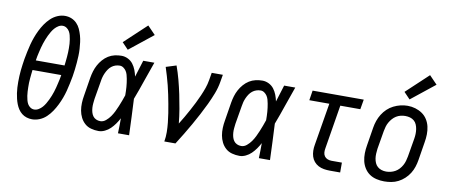

<svg xmlns="http://www.w3.org/2000/svg" viewBox="-69 -1057 3137 1342"><g transform="rotate(10 1500.0 -385.5)"><path d="M203 8Q183 8 164 2Q145 -4 130 -16Q115 -28 104.5 -44Q94 -60 87 -78Q80 -96 75.5 -115Q71 -134 68 -153.5Q65 -173 64 -193Q63 -213 63 -233.5Q63 -254 64 -274.5Q65 -295 67 -315.5Q69 -336 72 -356.5Q75 -377 78 -397Q83 -424 88.5 -451Q94 -478 101 -504.5Q108 -531 117.5 -557Q127 -583 139.5 -608.5Q152 -634 168 -657.5Q184 -681 205 -701Q226 -721 252.5 -732.5Q279 -744 306 -744Q331 -744 352.5 -735Q374 -726 390 -709.5Q406 -693 415.5 -672Q425 -651 431.5 -628Q438 -605 441 -581.5Q444 -558 445.5 -534Q447 -510 446 -485Q445 -460 443 -435.5Q441 -411 438 -386.5Q435 -362 431 -337Q426 -311 420.5 -284Q415 -257 408 -230.5Q401 -204 391.5 -178.5Q382 -153 369.5 -127.5Q357 -102 341 -78Q325 -54 304 -34Q283 -14 256.5 -3Q230 8 203 8ZM158 -402H362Q364 -418 365.5 -433.5Q367 -449 368.5 -464.5Q370 -480 370.5 -495.5Q371 -511 371 -526.5Q371 -542 370 -557.5Q369 -573 366.5 -587.5Q364 -602 360.5 -616.5Q357 -631 349.5 -643.5Q342 -656 329.5 -664.5Q317 -673 302 -673Q286 -673 271.5 -664Q257 -655 246 -642.5Q235 -630 226.5 -615.5Q218 -601 211 -586.5Q204 -572 198 -556.5Q192 -541 187 -526Q182 -511 178 -495.5Q174 -480 170.5 -464.5Q167 -449 163.5 -433.5Q160 -418 158 -402ZM206 -62Q222 -62 237 -71Q252 -80 263 -92.5Q274 -105 282.5 -119.5Q291 -134 298 -148.5Q305 -163 311 -178Q317 -193 322 -208.5Q327 -224 331 -239.5Q335 -255 338.5 -270.5Q342 -286 345.5 -301.5Q349 -317 351 -332H147Q145 -317 143.5 -301.5Q142 -286 140.5 -270.5Q139 -255 138.5 -239.5Q138 -224 138.5 -208.5Q139 -193 139.5 -178Q140 -163 142.5 -148Q145 -133 148.5 -118.5Q152 -104 159 -91.5Q166 -79 178.5 -70.5Q191 -62 206 -62Z M675 8Q648 8 622 1Q596 -6 577 -23Q558 -40 546.5 -63Q535 -86 530.5 -111.5Q526 -137 527 -164.5Q528 -192 533 -219L554 -349Q558 -373 565 -396Q572 -419 583.5 -440.5Q595 -462 612 -481.5Q629 -501 650 -514Q671 -527 695 -532.5Q719 -538 743 -538Q767 -538 789 -527Q811 -516 825 -497.5Q839 -479 847.5 -457Q856 -435 861 -411Q870 -441 879.5 -470.5Q889 -500 898 -530H977Q952 -462 929 -393.5Q906 -325 880 -257Q884 -193 886 -128.5Q888 -64 891 0H812Q813 -27 813.5 -53.5Q814 -80 814 -107Q803 -86 789 -66Q775 -46 758 -29.5Q741 -13 719 -2.5Q697 8 675 8ZM675 -62Q696 -62 714 -77Q732 -92 745 -110.5Q758 -129 767.5 -148.5Q777 -168 785.5 -188.5Q794 -209 801.5 -229Q809 -249 816 -270Q816 -285 815.5 -299.5Q815 -314 814 -328.5Q813 -343 811 -357.5Q809 -372 806.5 -386Q804 -400 800 -414Q796 -428 788.5 -439.5Q781 -451 769 -459.5Q757 -468 743 -468Q727 -468 712 -463Q697 -458 684.5 -448Q672 -438 663 -424.5Q654 -411 647.5 -396.5Q641 -382 637 -367.5Q633 -353 631 -338L609 -208Q607 -192 605.5 -176Q604 -160 605 -144.5Q606 -129 610 -114Q614 -99 622.5 -87Q631 -75 645 -68.5Q659 -62 675 -62ZM778 -587 734 -633 890 -779 946 -721Z M1141 0Q1147 -33 1146.5 -67Q1146 -101 1142.5 -134Q1139 -167 1134 -199.5Q1129 -232 1123 -264Q1117 -296 1110.5 -328Q1104 -360 1096 -391.5Q1088 -423 1079 -453.5Q1070 -484 1060 -515L1133 -538Q1150 -491 1163 -442Q1176 -393 1186.5 -343Q1197 -293 1205.5 -242.5Q1214 -192 1219 -141Q1236 -168 1251.5 -195Q1267 -222 1282 -249.5Q1297 -277 1311 -305Q1325 -333 1337.5 -361.5Q1350 -390 1360 -418.5Q1370 -447 1375 -477L1384 -530H1463L1454 -477Q1447 -435 1431 -393.5Q1415 -352 1396 -312Q1377 -272 1356 -232.5Q1335 -193 1313 -154Q1291 -115 1267.5 -76.5Q1244 -38 1220 0Z M1675 8Q1648 8 1622 1Q1596 -6 1577 -23Q1558 -40 1546.5 -63Q1535 -86 1530.5 -111.5Q1526 -137 1527 -164.5Q1528 -192 1533 -219L1554 -349Q1558 -373 1565 -396Q1572 -419 1583.5 -440.5Q1595 -462 1612 -481.5Q1629 -501 1650 -514Q1671 -527 1695 -532.5Q1719 -538 1743 -538Q1767 -538 1789 -527Q1811 -516 1825 -497.5Q1839 -479 1847.5 -457Q1856 -435 1861 -411Q1870 -441 1879.5 -470.5Q1889 -500 1898 -530H1977Q1952 -462 1929 -393.5Q1906 -325 1880 -257Q1884 -193 1886 -128.5Q1888 -64 1891 0H1812Q1813 -27 1813.5 -53.5Q1814 -80 1814 -107Q1803 -86 1789 -66Q1775 -46 1758 -29.5Q1741 -13 1719 -2.5Q1697 8 1675 8ZM1675 -62Q1696 -62 1714 -77Q1732 -92 1745 -110.5Q1758 -129 1767.5 -148.5Q1777 -168 1785.5 -188.5Q1794 -209 1801.5 -229Q1809 -249 1816 -270Q1816 -285 1815.5 -299.5Q1815 -314 1814 -328.5Q1813 -343 1811 -357.5Q1809 -372 1806.5 -386Q1804 -400 1800 -414Q1796 -428 1788.5 -439.5Q1781 -451 1769 -459.5Q1757 -468 1743 -468Q1727 -468 1712 -463Q1697 -458 1684.5 -448Q1672 -438 1663 -424.5Q1654 -411 1647.5 -396.5Q1641 -382 1637 -367.5Q1633 -353 1631 -338L1609 -208Q1607 -192 1605.5 -176Q1604 -160 1605 -144.5Q1606 -129 1610 -114Q1614 -99 1622.5 -87Q1631 -75 1645 -68.5Q1659 -62 1675 -62Z M2315 0Q2294 0 2273 -3.5Q2252 -7 2234 -16.5Q2216 -26 2203 -41.5Q2190 -57 2184 -76.5Q2178 -96 2177.5 -117.5Q2177 -139 2181 -160L2231 -460H2089L2100 -530H2463L2451 -460H2309L2258 -149Q2255 -134 2256 -119Q2257 -104 2265 -92.5Q2273 -81 2286.5 -75.5Q2300 -70 2315 -70H2389V0Z M2702 8Q2674 8 2646.5 1.5Q2619 -5 2597.5 -20Q2576 -35 2561.5 -58Q2547 -81 2541 -107.5Q2535 -134 2535.5 -162.5Q2536 -191 2541 -219L2562 -349Q2566 -374 2574.5 -398.5Q2583 -423 2597 -445.5Q2611 -468 2630.5 -486.5Q2650 -505 2674 -517Q2698 -529 2723 -535Q2748 -541 2773 -541Q2802 -541 2828.5 -533Q2855 -525 2877 -510Q2899 -495 2913.5 -472Q2928 -449 2934 -422.5Q2940 -396 2939.5 -367.5Q2939 -339 2934 -311L2913 -181Q2909 -156 2901 -131.5Q2893 -107 2879 -84.5Q2865 -62 2845 -43.5Q2825 -25 2801.5 -13Q2778 -1 2752.5 3.5Q2727 8 2702 8ZM2704 -62Q2720 -62 2736.5 -66Q2753 -70 2768 -78.5Q2783 -87 2795 -100Q2807 -113 2815.5 -128.5Q2824 -144 2828.5 -160Q2833 -176 2836 -192L2858 -322Q2861 -339 2861.5 -356.5Q2862 -374 2859.5 -390.5Q2857 -407 2850.5 -422.5Q2844 -438 2831.5 -448.5Q2819 -459 2803 -463.5Q2787 -468 2769 -468Q2753 -468 2736.5 -464Q2720 -460 2705.5 -451Q2691 -442 2679.5 -429Q2668 -416 2659.5 -401Q2651 -386 2646.5 -370Q2642 -354 2639 -338L2617 -208Q2615 -191 2614 -173.5Q2613 -156 2615.5 -139.5Q2618 -123 2624.5 -108Q2631 -93 2643 -82.5Q2655 -72 2671 -67Q2687 -62 2704 -62ZM2778 -587 2734 -633 2890 -779 2946 -721Z"/></g></svg>

Font: Iosevka Curly Slab Oblique
Style: Regular
Weight: 400
Italic angle: -9°
Monospace: yes
Designer: Belleve Invis
Foundry: Belleve Invis
Version: Version 11.1.0; ttfautohint (v1.8.3)